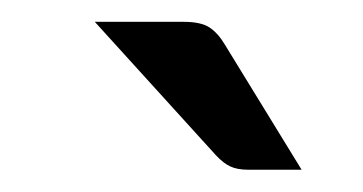

<svg xmlns="http://www.w3.org/2000/svg" viewBox="-20 -703 331 175"><path d="M147.5 -683.1Q163.1 -683.1 170.9 -678Q178.7 -672.9 185.1 -662.1L254.9 -548.3H206.1Q196.3 -548.3 189.9 -551.3Q183.6 -554.2 176.8 -561.5L66.4 -683.1Z"/></svg>

Font: Carlito
Style: Regular
Weight: 400
Designer: Lukasz Dziedzic
Foundry: tyPoland Lukasz Dziedzic
Version: Version 1.104